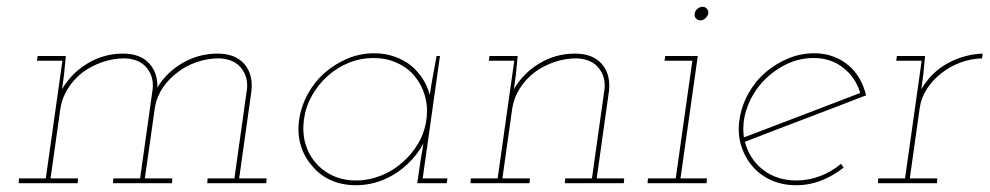

<svg xmlns="http://www.w3.org/2000/svg" viewBox="-20 -540 2917 566"><path d="M592 -14 591 0H765L766 -14H685L721 -270Q727 -320 700.5 -351Q674 -382 621 -382Q566 -382 518.5 -354.5Q471 -327 444 -282Q445 -327 418.5 -354.5Q392 -382 343 -382Q286 -382 238 -353Q190 -324 163 -277Q165 -290 166 -299.5Q167 -309 169 -322L174 -375H91L89 -361H164L115 -14H36L35 0H209L210 -14H129L158 -220Q163 -252 180.5 -279.5Q198 -307 224 -327Q250 -346 282 -357Q314 -368 348 -368Q392 -366 413 -339.5Q434 -313 430 -277L393 -14H314L313 0H487L488 -14H407L437 -226Q443 -257 461 -283Q479 -309 505 -328Q530 -347 561.5 -357.5Q593 -368 626 -368Q670 -366 691 -339.5Q712 -313 708 -277L671 -14Z M862 -188Q856 -147 866.5 -112Q877 -77 900 -51Q922 -24 955 -9Q988 6 1029 6Q1073 6 1112.5 -11Q1152 -28 1182 -57Q1196 -70 1207.5 -85Q1219 -100 1228 -117Q1226 -101 1223 -85.5Q1220 -70 1218 -54L1210 0H1297L1299 -14H1226L1277 -375H1267Q1262 -346 1256.5 -317.5Q1251 -289 1247 -260Q1240 -287 1225 -309.5Q1210 -332 1189 -349Q1167 -365 1140.5 -374Q1114 -383 1083 -383Q1042 -383 1005 -367.5Q968 -352 938 -326Q908 -300 888 -264Q868 -228 862 -188ZM876 -188Q881 -225 899.5 -258Q918 -291 946 -316Q974 -341 1008.5 -355Q1043 -369 1081 -369Q1118 -369 1149.5 -355Q1181 -341 1202 -316Q1223 -291 1232.5 -258Q1242 -225 1237 -188Q1232 -150 1213 -117.5Q1194 -85 1166 -61Q1138 -36 1102.5 -22Q1067 -8 1030 -8Q992 -8 961.5 -22Q931 -36 910 -61Q889 -85 880 -117.5Q871 -150 876 -188Z M1646 -14 1645 0H1819L1820 -14H1739L1775 -270Q1781 -320 1754.5 -351Q1728 -382 1675 -382Q1618 -382 1570 -353Q1522 -324 1495 -277Q1497 -290 1498 -299.5Q1499 -309 1501 -322L1506 -375H1423L1421 -361H1496L1447 -14H1368L1367 0H1541L1542 -14H1461L1490 -220Q1495 -252 1512.5 -279.5Q1530 -307 1556 -327Q1582 -346 1614 -357Q1646 -368 1680 -368Q1724 -366 1745 -339.5Q1766 -313 1762 -277L1725 -14Z M1890 -14 1889 0H2063L2064 -14H1986L2037 -375H1941L1939 -361H2021L1972 -14ZM2028 -500Q2026 -492 2031.5 -486Q2037 -480 2045 -480Q2053 -480 2059.5 -486Q2066 -492 2068 -500Q2069 -508 2064 -514Q2059 -520 2051 -520Q2043 -520 2036 -514Q2029 -508 2028 -500Z M2379 -369Q2429 -369 2465.5 -340.5Q2502 -312 2516 -266Q2430 -233 2345 -200.5Q2260 -168 2173 -135Q2167 -178 2181.5 -220Q2196 -262 2225 -295Q2254 -328 2294 -348.5Q2334 -369 2379 -369ZM2533 -259Q2527 -285 2514.5 -307Q2502 -329 2484 -345Q2464 -363 2437.5 -373Q2411 -383 2381 -383Q2340 -383 2303 -367.5Q2266 -352 2236 -326Q2206 -300 2186 -264Q2166 -228 2160 -188Q2154 -147 2164.5 -112Q2175 -77 2198 -50Q2220 -24 2253 -9Q2286 6 2327 6Q2366 6 2401.5 -8Q2437 -22 2467 -46Q2465 -49 2463 -51.5Q2461 -54 2459 -57Q2432 -34 2398 -21Q2364 -8 2328 -8Q2270 -8 2229.5 -39.5Q2189 -71 2176 -122Q2266 -157 2354.5 -190.5Q2443 -224 2533 -259Z M2569 -14 2568 0H2742L2743 -14H2662L2691 -220Q2695 -251 2712.5 -278Q2730 -305 2755 -324Q2780 -344 2811 -355.5Q2842 -367 2875 -368L2877 -382Q2849 -381 2822.5 -373.5Q2796 -366 2773 -353Q2749 -340 2729.5 -320.5Q2710 -301 2696 -277Q2698 -290 2699 -299.5Q2700 -309 2702 -322L2707 -375H2624L2622 -361H2697L2648 -14Z"/></svg>

Font: Josefin Slab Thin Thin
Style: Italic
Weight: 250
Italic angle: -12°
Version: Version 2.000